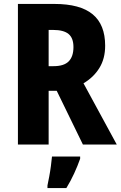

<svg xmlns="http://www.w3.org/2000/svg" viewBox="-20 -734 613 975"><path d="M256 -714Q387 -714 450.5 -661.5Q514 -609 514 -502Q514 -436 484.5 -388.5Q455 -341 404 -311L573 0H401L268 -273H227V0H71V-714ZM250 -582H227V-398H252Q305 -398 329 -422.5Q353 -447 353 -495Q353 -541 328 -561.5Q303 -582 250 -582ZM387 72Q374 109 356.5 147Q339 185 317 221H221V208Q225 189 230 162.5Q235 136 238.5 109Q242 82 244 61H387Z"/></svg>

Font: Noto Sans Kannada Condensed ExtraBold
Style: Regular
Weight: 800
Width: 3
Designer: Jelle Bosma - Monotype Design Team
Foundry: Monotype Imaging Inc.
Version: Version 2.005; ttfautohint (v1.8.4.7-5d5b)